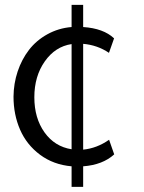

<svg xmlns="http://www.w3.org/2000/svg" viewBox="-20 -750 578 770"><path d="M267.1 -730.5H313.5V-641.6Q395 -636.2 437.5 -596.2L417 -538.1Q370.6 -569.3 313.5 -574.2V-149.9Q368.7 -155.3 417.5 -189.5L438 -130.9Q392.1 -88.9 313.5 -83V-0.5H267.1V-83Q194.3 -89.4 140.6 -129.4Q86.9 -169.4 60.5 -230Q34.2 -290.5 34.2 -362.3Q34.7 -415 50.8 -463.4Q66.9 -511.7 96.2 -549.8Q125.5 -587.9 169.9 -612.5Q214.4 -637.2 267.1 -641.6ZM267.1 -151.4V-573.2Q201.7 -563.5 159.7 -503.9Q117.7 -444.3 117.7 -359.9Q117.7 -276.4 158.4 -219.2Q199.2 -162.1 267.1 -151.4Z"/></svg>

Font: Oxygen
Style: Regular
Weight: 400
Designer: Vernon Adams
Foundry: Vernon Adams
Version: Version Release 0.2.3 webfont; ttfautohint (v0.93.3-1d66) -l